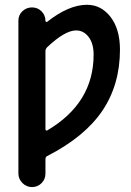

<svg xmlns="http://www.w3.org/2000/svg" viewBox="-20 -550 540 790"><path d="M167 -339.8V-17.6Q167 -14.6 169.9 -13.2Q172.9 -11.7 174.8 -13.7Q365.2 -126 365.2 -325.2Q365.2 -371.1 344.7 -397.9Q324.2 -424.8 293 -424.8Q247.1 -424.8 173.8 -355.5Q167 -347.7 167 -339.8ZM55.7 164.1V-464.8Q55.7 -488.3 72.3 -503.9Q88.9 -519.5 111.8 -519.5Q134.8 -519.5 150.9 -503.4Q167 -487.3 167 -463.9Q167 -461.9 169.4 -460.4Q171.9 -459 173.8 -460Q262.7 -530.3 337.9 -530.3Q396.5 -530.3 435.1 -480Q473.6 -429.7 473.6 -345.7Q473.6 -202.1 401.4 -94.7Q329.1 12.7 174.8 91.8Q167 94.7 167 105.5V164.1Q167 187.5 150.9 203.6Q134.8 219.7 111.8 219.7Q88.9 219.7 72.3 203.1Q55.7 186.5 55.7 164.1Z"/></svg>

Font: Rounded Mgen+ 2m medium
Style: Regular
Weight: 500
Designer: [Source Han Sans]
Ryoko NISHIZUKA  (kana & ideographs); Paul D. Hunt (Latin, Greek & Cyrillic); Wenlong ZHANG  (bopomofo
Version: Version 1.059.20150602